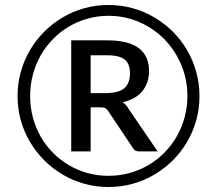

<svg xmlns="http://www.w3.org/2000/svg" viewBox="-20 -744 872 771"><path d="M401.5 -370Q457 -370 479.5 -390.2Q502 -410.5 502 -448.5Q502 -467 497.2 -481Q492.5 -495 481.8 -504Q471 -513 453.2 -517.5Q435.5 -522 409.5 -522H344V-370ZM409.5 -582Q496 -582 537.2 -550.8Q578.5 -519.5 578.5 -458.5Q578.5 -411.5 552 -378.5Q525.5 -345.5 472.5 -333.5Q481 -328 487.2 -320.5Q493.5 -313 499 -303L613 -136H538.5Q522 -136 514.5 -148.5L413.5 -299.5Q409 -306 402.8 -309.5Q396.5 -313 383.5 -313H344V-136H266V-582ZM415.5 -38Q459.5 -38 500.2 -49.2Q541 -60.5 576.2 -81.2Q611.5 -102 640.2 -131Q669 -160 689.5 -195.8Q710 -231.5 721.2 -272.5Q732.5 -313.5 732.5 -358Q732.5 -425 707.8 -483.8Q683 -542.5 640.2 -586.2Q597.5 -630 539.5 -655.2Q481.5 -680.5 415.5 -680.5Q371.5 -680.5 331 -669Q290.5 -657.5 255.8 -636.8Q221 -616 192.2 -586.5Q163.5 -557 143.2 -521.2Q123 -485.5 112 -444Q101 -402.5 101 -358Q101 -313.5 112 -272.5Q123 -231.5 143.2 -195.8Q163.5 -160 192.2 -131Q221 -102 255.8 -81.2Q290.5 -60.5 331 -49.2Q371.5 -38 415.5 -38ZM415.5 -724Q466 -724 512.8 -711Q559.5 -698 600 -674Q640.5 -650 674 -616.8Q707.5 -583.5 731.2 -542.8Q755 -502 768 -455.2Q781 -408.5 781 -358Q781 -308 768 -261.2Q755 -214.5 731.2 -174Q707.5 -133.5 674 -100.2Q640.5 -67 600 -43Q559.5 -19 512.8 -6Q466 7 415.5 7Q365 7 318.5 -6Q272 -19 231.5 -43Q191 -67 157.8 -100.2Q124.5 -133.5 100.5 -174Q76.5 -214.5 63.5 -261Q50.5 -307.5 50.5 -358Q50.5 -408.5 63.5 -455.2Q76.5 -502 100.5 -542.8Q124.5 -583.5 157.8 -616.8Q191 -650 231.5 -674Q272 -698 318.5 -711Q365 -724 415.5 -724Z"/></svg>

Font: Lato 2
Style: Regular
Weight: 400
Designer: Lukasz Dziedzic with Adam Twardoch and Botio Nikoltchev
Foundry: tyPoland Lukasz Dziedzic
Version: Version 2.015; 2015-08-06; http://www.latofonts.com/